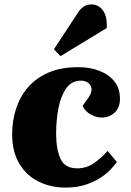

<svg xmlns="http://www.w3.org/2000/svg" viewBox="-20 -835 591 869"><path d="M335 -531Q386 -531 428.5 -515Q471 -499 497 -467.5Q523 -436 523 -387Q523 -349 499.5 -326Q476 -303 440 -303Q415 -303 389.5 -317.5Q364 -332 354 -356L377 -388Q403 -424 390 -447Q377 -470 346 -470Q304 -470 279.5 -435Q255 -400 244.5 -345Q234 -290 234 -230Q234 -161 253.5 -117Q273 -73 330 -73Q372 -73 406.5 -97.5Q441 -122 467 -152L509 -102Q500 -89 482 -69.5Q464 -50 435.5 -31Q407 -12 367.5 1Q328 14 277 14Q209 14 154 -13.5Q99 -41 67 -95Q35 -149 35 -228Q35 -288 52.5 -342.5Q70 -397 106.5 -439.5Q143 -482 199.5 -506.5Q256 -531 335 -531ZM335 -781Q345 -796 359.5 -805.5Q374 -815 394 -815Q426 -815 446 -787.5Q466 -760 463 -708L254 -581L224 -612Z"/></svg>

Font: Literata 36pt ExtraBold
Style: Italic
Weight: 800
Italic angle: -2°
Designer: Latin by Veronika Burian and Jose Scaglione. Greek by Irene Vlachou. Cyrillic by Vera Evstafieva
Foundry: TypeTogether
Version: Version 3.002